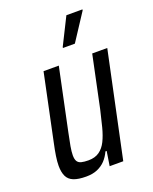

<svg xmlns="http://www.w3.org/2000/svg" viewBox="-136 -790 697 875"><g transform="rotate(-20 212.0 -353.0)"><path d="M129 8Q91 8 68.5 -1Q46 -10 36.5 -30Q27 -50 27 -81Q27 -101 31 -127.5Q35 -154 42 -186L110 -510H184L121 -210Q113 -173 108.5 -147Q104 -121 104 -104Q104 -85 110 -75Q116 -65 129.5 -61.5Q143 -58 164 -58Q196 -58 217 -73Q238 -88 251 -114.5Q264 -141 273.5 -177.5Q283 -214 293 -258L346 -510H419L311 0H245L256 -70H250Q239 -46 223 -29Q207 -12 184 -2Q161 8 129 8ZM229 -579 230 -584 295 -714H373L372 -709L287 -579Z"/></g></svg>

Font: Saira Condensed
Style: Italic
Weight: 400
Width: 3
Italic angle: -12°
Designer: Hector Gatti with collaboration of the Omnibus-Type team
Foundry: Omnibus-Type
Version: Version 1.100